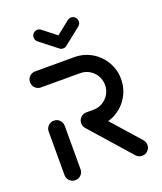

<svg xmlns="http://www.w3.org/2000/svg" viewBox="-130 -774 723 858"><g transform="rotate(-20 232.0 -345.0)"><path d="M80 0Q64.1 0 53 -11.1Q41.9 -22.2 41.9 -38.1V-244.8Q41.9 -260.7 53 -271.9Q64.1 -283 80 -283Q95.9 -283 107 -271.9Q118.1 -260.7 118.1 -244.8V-38.1Q118.1 -22.2 107 -11.1Q95.9 0 80 0ZM436.3 -38.5Q436.3 -22.6 425.2 -11.5Q414.1 -0.4 398.1 -0.4Q381.1 -0.4 369.6 -13L200.7 -204.4Q191.1 -215.2 191.1 -229.6Q191.1 -245.6 202.2 -256.7Q213.3 -267.8 229.3 -267.8Q246.7 -267.8 257.8 -254.8L426.7 -63.7Q436.3 -53 436.3 -38.5ZM191.1 -230Q191.1 -245.9 202.2 -257Q213.3 -268.1 229.3 -268.1H263Q286.7 -268.1 306.7 -279.8Q326.7 -291.5 338.3 -311.5Q350 -331.5 350 -355.2Q350 -378.9 338.3 -398.9Q326.7 -418.9 306.7 -430.6Q286.7 -442.2 263 -442.2H77Q61.1 -442.2 50 -453.3Q38.9 -464.4 38.9 -480.4Q38.9 -496.3 50 -507.4Q61.1 -518.5 77 -518.5H263Q307.4 -518.5 345 -496.7Q382.6 -474.8 404.4 -437.2Q426.3 -399.6 426.3 -355.2Q426.3 -310.7 404.4 -273.1Q382.6 -235.6 345 -213.7Q307.4 -191.9 263 -191.9H229.3Q213.3 -191.9 202.2 -203Q191.1 -214.1 191.1 -230ZM122.2 -662.6Q122.2 -674.1 130.2 -682Q138.1 -690 149.6 -690Q159.6 -690 166.7 -683.7L247 -620.7Q251.9 -616.7 254.6 -611.1Q257.4 -605.6 257.4 -599.3Q257.4 -587.8 249.4 -579.8Q241.5 -571.9 230 -571.9Q220 -571.9 213 -578.1L132.6 -641.1Q127.8 -645.2 125 -650.7Q122.2 -656.3 122.2 -662.6ZM309.6 -690Q321.1 -690 329.1 -681.9Q337 -673.7 337 -662.6Q337 -649.6 326.7 -641.1L247 -577.8L213 -620.7L292.2 -683.7Q300.4 -690 309.6 -690Z"/></g></svg>

Font: 26F Galaxy Sans
Style: Bold
Weight: 700
Designer: C₂₉H₂₅N₃O₅
Version: Version 1.100